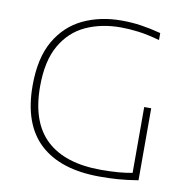

<svg xmlns="http://www.w3.org/2000/svg" viewBox="-83 -831 914 919"><g transform="rotate(10 374.0 -372.0)"><path d="M461 5Q270 5 169.5 -88.2Q69 -181.5 69 -369Q69 -503 117.5 -586.8Q166 -670.5 249 -709.8Q332 -749 435 -749Q484.5 -749 530 -742.2Q575.5 -735.5 627 -722V-688Q568 -704.5 522.8 -710.2Q477.5 -716 437 -716Q342.5 -716 267.5 -681.5Q192.5 -647 148.8 -571Q105 -495 105 -371Q105 -197 195.8 -112.5Q286.5 -28 461 -28Q508 -28 544.8 -31Q581.5 -34 613 -40V-360H647V-10Q591 -1 549.2 2Q507.5 5 461 5Z"/></g></svg>

Font: Encode Sans Exp Th
Style: Regular
Weight: 100
Width: 7
Designer: Multiple Designers
Foundry: Impallari Type
Version: Version 3.002; ttfautohint (v1.8.3) -l 8 -r 50 -G 200 -x 14 